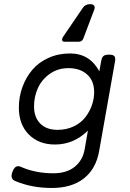

<svg xmlns="http://www.w3.org/2000/svg" viewBox="-20 -725 640 945"><path d="M72.8 -195.3Q72.8 -112.3 121.8 -63Q170.9 -13.7 250.5 -13.7Q342.8 -13.7 412.6 -82L397 8.3Q387.7 63.5 347.9 95.7Q308.1 127.9 242.2 127.9Q154.3 127.9 81.5 95.7Q55.2 84 41.5 120.1Q27.8 154.8 54.7 166Q136.2 200.2 234.4 200.2Q332.5 200.2 392.3 153.6Q452.1 106.9 467.8 19.5L546.4 -424.3Q549.3 -441.4 542.7 -448.7Q536.1 -456.1 517.1 -456.1H516.1Q497.1 -456.1 489 -449Q481 -441.9 478 -424.3L468.8 -374Q421.4 -461.9 324.7 -461.9Q266.6 -461.9 218.3 -439.9Q169.9 -418 138.7 -380.9Q107.4 -343.8 90.1 -295.9Q72.8 -248 72.8 -195.3ZM443.4 -271.5Q443.4 -238.8 432.1 -206.8Q420.9 -174.8 399.4 -147.2Q377.9 -119.6 342.5 -102.8Q307.1 -85.9 263.7 -85.9Q208 -85.9 177.7 -117.2Q147.5 -148.4 147.5 -201.2Q147.5 -249 166.5 -291.3Q185.5 -333.5 225.1 -361.6Q264.6 -389.6 316.9 -389.6Q374.5 -389.6 408.9 -358.4Q443.4 -327.1 443.4 -271.5ZM291 -544.4Q284.2 -534.2 285.9 -526.9Q287.6 -519.5 297.4 -519.5H366.7Q384.3 -519.5 390.1 -535.2L443.8 -677.2Q448.7 -689.5 443.1 -697Q437.5 -704.6 423.8 -704.6Q399.9 -704.6 387.7 -686.5Z"/></svg>

Font: Courier Prime Code
Style: Italic
Weight: 400
Italic angle: -10°
Designer: Alan Dague-Greene
Foundry: Quote-Unquote Apps
Version: Version 3.18